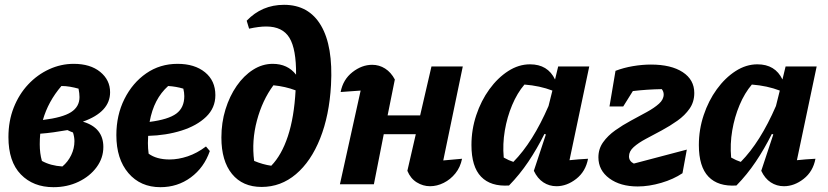

<svg xmlns="http://www.w3.org/2000/svg" viewBox="-20 -765 3437 797"><path d="M202 12Q118 12 66.5 -41Q15 -94 15 -196Q15 -263 37 -318.5Q59 -374 97 -414.5Q135 -455 184 -477.5Q233 -500 286 -500Q355 -500 396 -466.5Q437 -433 437 -382Q437 -300 324 -260Q409 -235 409 -155Q409 -109 381 -71Q353 -33 306 -10.5Q259 12 202 12ZM310 -362Q310 -377 306 -397Q288 -402 270.5 -405Q253 -408 235 -408Q180 -344 158 -267Q240 -277 275 -299.5Q310 -322 310 -362ZM145 -166Q145 -128 154 -97Q190 -77 239 -74Q262 -93 275.5 -121Q289 -149 289 -179Q289 -196 283 -215Q272 -219 260 -225Q231 -220 203 -216Q175 -212 147 -210Q145 -188 145 -166ZM212 -58Q214 -59 216 -60Z M646 12Q563 12 513 -46.5Q463 -105 463 -204Q463 -287 496.5 -354Q530 -421 587 -460.5Q644 -500 717 -500Q788 -500 831 -465Q874 -430 874 -370Q874 -317 835.5 -280Q797 -243 733.5 -223Q670 -203 595 -201Q594 -187 594 -171Q594 -149 597 -127Q630 -103 684 -103Q720 -103 759 -116Q798 -129 835 -157L851 -138Q827 -69 772 -28.5Q717 12 646 12ZM745 -366Q745 -381 741 -397Q711 -406 678 -408Q648 -381 629 -344.5Q610 -308 601 -259Q679 -269 712 -293.5Q745 -318 745 -366Z M1066 11Q987 11 943 -43Q899 -97 899 -194Q899 -256 916 -311Q933 -366 962.5 -408.5Q992 -451 1030.5 -475.5Q1069 -500 1112 -500Q1174 -500 1209 -455Q1210 -561 1181.5 -608Q1153 -655 1085 -655Q1055 -655 1014 -646L1004 -679Q1067 -745 1159 -745Q1262 -745 1312.5 -659Q1363 -573 1354 -412Q1347 -286 1309 -190.5Q1271 -95 1208.5 -42Q1146 11 1066 11ZM1035 -97Q1071 -82 1106 -77Q1149 -121 1175 -199.5Q1201 -278 1207 -390Q1165 -406 1115 -411Q1069 -349 1046.5 -264.5Q1024 -180 1035 -97Z M1391 0 1477 -389Q1455 -387 1435 -386Q1415 -385 1394 -383Q1404 -435 1443 -465.5Q1482 -496 1525 -496Q1554 -496 1578.5 -480.5Q1603 -465 1619 -435L1589 -286H1724L1771 -489H1901L1820 -99Q1840 -101 1859 -102.5Q1878 -104 1898 -106Q1891 -71 1870.5 -45.5Q1850 -20 1822 -6Q1794 8 1765 8Q1736 8 1710 -8Q1684 -24 1671 -56L1706 -208H1573L1532 0Z M2093 5Q2017 10 1977 -31.5Q1937 -73 1937 -163Q1937 -227 1957 -287Q1977 -347 2011.5 -394.5Q2046 -442 2089.5 -470Q2133 -498 2180 -498Q2254 -498 2284 -435L2297 -489H2426L2344 -100Q2362 -102 2381.5 -103.5Q2401 -105 2421 -106Q2411 -53 2372 -22.5Q2333 8 2290 8Q2260 8 2235.5 -8Q2211 -24 2196 -56L2246 -207L2240 -209Q2209 -147 2173 -93.5Q2137 -40 2093 5ZM2071 -111Q2092 -99 2111 -93Q2192 -175 2257 -325L2273 -389Q2221 -409 2157 -414Q2127 -379 2106 -329Q2085 -279 2075.5 -223Q2066 -167 2071 -111Z M2627 9Q2555 9 2509.5 -24.5Q2464 -58 2464 -112Q2464 -147 2483.5 -174.5Q2503 -202 2534 -224Q2565 -246 2599.5 -264.5Q2634 -283 2665 -300Q2696 -317 2715.5 -334.5Q2735 -352 2735 -373Q2735 -385 2727 -395Q2666 -394 2607 -387L2567 -323H2510L2535 -471Q2569 -484 2607.5 -490.5Q2646 -497 2682 -497Q2766 -497 2814 -465.5Q2862 -434 2862 -379Q2862 -342 2842.5 -314Q2823 -286 2792 -264Q2761 -242 2726.5 -223.5Q2692 -205 2661 -188.5Q2630 -172 2610.5 -154.5Q2591 -137 2591 -116Q2591 -96 2611 -86L2831 -144L2813 -46Q2776 -21 2725 -6Q2674 9 2627 9Z M3037 5Q2961 10 2921 -31.5Q2881 -73 2881 -163Q2881 -227 2901 -287Q2921 -347 2955.5 -394.5Q2990 -442 3033.5 -470Q3077 -498 3124 -498Q3198 -498 3228 -435L3241 -489H3370L3288 -100Q3306 -102 3325.5 -103.5Q3345 -105 3365 -106Q3355 -53 3316 -22.5Q3277 8 3234 8Q3204 8 3179.5 -8Q3155 -24 3140 -56L3190 -207L3184 -209Q3153 -147 3117 -93.5Q3081 -40 3037 5ZM3015 -111Q3036 -99 3055 -93Q3136 -175 3201 -325L3217 -389Q3165 -409 3101 -414Q3071 -379 3050 -329Q3029 -279 3019.5 -223Q3010 -167 3015 -111Z"/></svg>

Font: Piazzolla
Style: Bold Italic
Weight: 700
Italic angle: -11.3°
Designer: Juan Pablo del Peral
Foundry: Huerta Tipografica
Version: Version 1.330